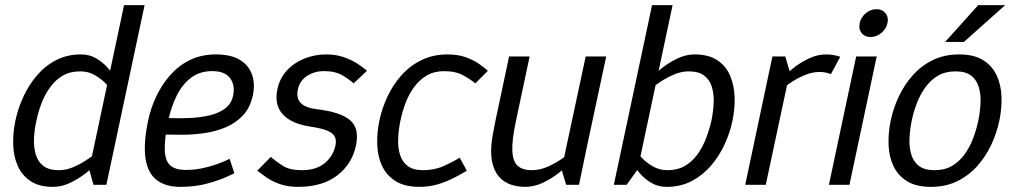

<svg xmlns="http://www.w3.org/2000/svg" viewBox="-20 -720 3953 748"><path d="M327.3 -60 463.3 -700H543.3L409.3 -70ZM327.3 -60 409.3 -70 394.3 0H344.3ZM388.8 -153.3 413.8 -145Q413.8 -145 401.2 -129.5Q388.5 -114 366.1 -91.2Q343.7 -68.5 314.8 -45.8Q285.8 -23 252.8 -7.5Q219.7 8 186.7 8L209.8 -57Q234.8 -57 260 -66.8Q285.2 -76.7 308.4 -91.2Q331.7 -105.7 349.5 -119.7Q367.3 -133.7 378.1 -143.5Q388.8 -153.3 388.8 -153.3ZM430.3 -346.7Q430.3 -346.7 420.3 -361.2Q410.3 -375.7 392.3 -394.3Q374.3 -413 349.1 -427.5Q323.8 -442 292.5 -442L295.7 -508Q328.7 -508 355.1 -492.5Q381.5 -477 401.1 -454.2Q420.7 -431.5 433.2 -408.8Q445.8 -386 452.2 -370.5Q458.7 -355 458.7 -355ZM292.5 -442Q253.7 -442 225.2 -425.7Q196.7 -409.3 176.1 -381.2Q155.5 -353.2 142.3 -319.2Q129.2 -285.3 122 -250Q113.8 -214.7 112.4 -180.2Q111 -145.8 119.4 -117.8Q127.8 -89.7 149.4 -73.3Q171 -57 209.8 -57L186.7 8Q133 8 99.6 -14Q66.2 -36 49.5 -73Q32.8 -110 31.4 -156Q30 -202 40 -250Q50 -298 71.4 -344Q92.8 -390 124.6 -427Q156.3 -464 199.2 -486Q242 -508 295.7 -508Z M874.7 -101.2 893 -45Q893 -45 865.2 -32Q837.5 -19 789.8 -5.5Q742.2 8 682 8L702.8 -58Q737.2 -58 767.8 -64.4Q798.3 -70.8 822.7 -79.6Q847 -88.3 860.8 -94.8Q874.7 -101.2 874.7 -101.2ZM557 -250H635.3Q620 -175.3 622 -133.5Q624 -91.7 644.2 -74.8Q664.5 -58 702.8 -58L682 8Q626 8 591.2 -18Q556.5 -44 547.2 -101Q538 -158 557 -250ZM821 -508Q879.3 -508 914.2 -487Q949 -466 961.8 -429.5Q974.7 -393 964.7 -347Q954.7 -301 927 -271Q899.3 -241 860.3 -224.5Q821.3 -208 776.9 -201.5Q732.5 -195 688 -195L611 -196L637.3 -260.2Q680.5 -258.2 722.3 -260.4Q764.2 -262.7 799.2 -271.2Q834.2 -279.8 858 -298.2Q881.8 -316.7 888 -347Q896.8 -387.8 876.4 -415.4Q856 -443 806.8 -443Q757.7 -443 723.1 -416.2Q688.5 -389.5 667.4 -345.5Q646.3 -301.5 635.3 -250H557Q567 -298 588.6 -344Q610.2 -390 642.7 -427Q675.2 -464 719.7 -486Q764.2 -508 821 -508Z M1141 8 1155.2 -57Q1211.3 -57 1244.5 -84Q1277.7 -111 1286.7 -153Q1294.2 -186.7 1270.3 -202.8Q1246.5 -218.8 1187.7 -227L1211 -295Q1306 -284 1343.6 -252Q1381.2 -220 1366.7 -153Q1352.2 -82 1294.3 -37Q1236.5 8 1141 8ZM1251 -508 1241.8 -443Q1205.7 -443 1176.8 -424.6Q1147.8 -406.2 1140.7 -372.7Q1125.3 -306 1211 -295L1187.7 -227Q1116.2 -237.5 1081.9 -274.4Q1047.7 -311.3 1060.7 -372.7Q1069.8 -414.8 1097.4 -445.1Q1125 -475.3 1165.6 -491.7Q1206.2 -508 1251 -508ZM982.3 -55 1035.2 -109Q1053.7 -92 1080.9 -74.5Q1108.2 -57 1155.2 -57L1141 8Q1100.7 8 1069.8 -3Q1039 -14 1017.7 -29Q996.3 -44 982.3 -55ZM1357.7 -395.3Q1341.2 -410.5 1313.5 -426.8Q1285.8 -443 1241.8 -443L1251 -508Q1288.2 -508 1318.7 -497.5Q1349.2 -487 1372.2 -472.2Q1395.3 -457.3 1409.7 -444Z M1614.7 8Q1557.2 8 1521.8 -14Q1486.3 -36 1468.8 -73Q1451.3 -110 1449.7 -156Q1448 -202 1458 -250Q1468 -298 1489.6 -344Q1511.2 -390 1544.2 -427Q1577.3 -464 1622.2 -486Q1667.2 -508 1724.7 -508L1710.5 -442.8Q1671.5 -442.8 1643 -426.1Q1614.5 -409.3 1594 -381.7Q1573.5 -354 1560.3 -319.7Q1547.2 -285.3 1540 -250Q1532.7 -214.7 1531.2 -180.2Q1529.7 -145.8 1538.2 -117.8Q1546.7 -89.7 1568.2 -73.3Q1589.8 -57 1628.8 -57ZM1613.7 8 1627.8 -57Q1673.3 -57 1710.3 -73.9Q1747.3 -90.8 1770.8 -105.8L1798.7 -55Q1780.7 -44 1752.3 -29Q1724 -14 1689 -3Q1654 8 1613.7 8ZM1831.8 -395Q1814.5 -410 1784.8 -426.4Q1755.2 -442.8 1709.7 -442.8L1723.8 -508Q1764.2 -508 1794.6 -497Q1825 -486 1846.3 -471.1Q1867.7 -456.2 1880.7 -444.2Z M1910.3 -250H1990.3Q1974.5 -177 1975.9 -134.6Q1977.3 -92.2 1996.3 -74.6Q2015.3 -57 2052 -57L2028 8Q1946.5 8 1913.9 -45.5Q1881.3 -99 1900.3 -198ZM2264.7 -140 2167.7 -60 2261.7 -500H2341.7ZM1990.3 -250H1910.3L1963.3 -500H2043.3ZM2167.7 -60 2264.7 -140 2235.7 0H2185.7ZM2229.3 -150 2253.5 -141.7Q2253.5 -141.7 2240.9 -126.5Q2228.3 -111.3 2206 -89.1Q2183.7 -66.8 2154.8 -44.6Q2126 -22.3 2093 -7.2Q2060 8 2027 8L2051 -57Q2083.5 -57 2114.9 -71Q2146.3 -85 2172.2 -103.5Q2198 -122 2213.7 -136Q2229.3 -150 2229.3 -150Z M2464.3 -60 2386.3 -70 2520.3 -700H2600.3ZM2464.3 -60 2421.3 0H2371.3L2386.3 -70ZM2442.5 -153.3Q2442.5 -153.3 2452.5 -138.8Q2462.5 -124.3 2480.4 -105.2Q2498.3 -86 2524 -71.5Q2549.7 -57 2580.2 -57L2577 8Q2544 8 2517.6 -7.5Q2491.2 -23 2471.7 -45.8Q2452.2 -68.5 2439.5 -91.2Q2426.8 -114 2420.5 -129.5Q2414.2 -145 2414.2 -145ZM2484 -346.7 2459 -355Q2459 -355 2471.7 -370.5Q2484.3 -386 2506.7 -408.8Q2529 -431.5 2557.9 -454.2Q2586.8 -477 2619.9 -492.5Q2653 -508 2686 -508L2662.8 -442Q2632.3 -442 2600.6 -427.5Q2568.8 -413 2542.5 -394.3Q2516.2 -375.7 2500.1 -361.2Q2484 -346.7 2484 -346.7ZM2662.8 -442 2686 -508Q2739.7 -508 2773.5 -486Q2807.3 -464 2823.6 -427Q2839.8 -390 2841.8 -344Q2843.7 -298 2833.7 -250Q2823.7 -202 2802.2 -156Q2780.7 -110 2748.5 -73Q2716.3 -36 2673.5 -14Q2630.7 8 2577 8L2580.2 -57Q2619 -57 2647.5 -73.3Q2676 -89.7 2696.6 -117.8Q2717.2 -145.8 2730.3 -180.2Q2743.5 -214.7 2751.7 -250Q2758.8 -285.3 2760.3 -319.2Q2761.8 -353.2 2753.3 -381.2Q2744.8 -409.3 2723.2 -425.7Q2701.7 -442 2662.8 -442Z M3172.2 -439.7 3197 -508ZM2974.3 -430 3057.2 -440 2963.3 0H2883.3ZM3217.2 -431.3Q3207.3 -435.2 3196.1 -437.4Q3184.8 -439.7 3172.2 -439.7L3197 -508Q3213 -508 3227.2 -505.6Q3241.5 -503.2 3253.5 -498.8ZM3057.2 -440 2974.3 -430 2989.3 -500H3039.3ZM2995 -346.7 2970.8 -355Q2970.8 -355 2983.5 -370.5Q2996.2 -386 3018.6 -408.8Q3041 -431.5 3069.9 -454.2Q3098.8 -477 3131.9 -492.5Q3165 -508 3198 -508L3173.2 -439.7Q3142.7 -439.7 3111 -425.7Q3079.3 -411.7 3053.2 -393.2Q3027 -374.7 3011 -360.7Q2995 -346.7 2995 -346.7Z M3209.3 0 3315.5 -500H3395.5L3289.3 0ZM3371.5 -575.8Q3348.7 -575.8 3336.5 -591.5Q3324.3 -607.2 3329.2 -630Q3334 -652.7 3352.8 -668.4Q3371.7 -684.2 3394.5 -684.2Q3417.2 -684.2 3429.8 -668.4Q3442.3 -652.7 3437.5 -630Q3432.7 -607.2 3413.4 -591.5Q3394.2 -575.8 3371.5 -575.8Z M3450 -250Q3460 -298 3481.6 -344Q3503.2 -390 3536.2 -427Q3569.3 -464 3614.2 -486Q3659.2 -508 3716.7 -508Q3774.2 -508 3809.6 -486Q3845 -464 3862.5 -427Q3880 -390 3881.7 -344Q3883.3 -298 3873.3 -250Q3863.3 -202 3841.8 -156Q3820.2 -110 3787.1 -73Q3754 -36 3709.1 -14Q3664.2 8 3606.7 8Q3549.2 8 3513.8 -14Q3478.3 -36 3460.8 -73Q3443.3 -110 3441.7 -156Q3440 -202 3450 -250ZM3532 -250Q3524.7 -214.7 3523.2 -180.2Q3521.8 -145.8 3530.3 -117.8Q3538.8 -89.7 3560.4 -73.3Q3582 -57 3620.8 -57Q3659.7 -57 3688.2 -73.3Q3716.7 -89.7 3737.2 -117.8Q3757.7 -145.8 3770.8 -180.2Q3784 -214.7 3791.3 -250Q3798.5 -285.3 3800 -319.2Q3801.5 -353.2 3793 -381.2Q3784.5 -409.3 3762.9 -425.7Q3741.3 -442 3702.5 -442Q3663.7 -442 3635.2 -425.7Q3606.7 -409.3 3586.1 -381.2Q3565.5 -353.2 3552.3 -319.2Q3539.2 -285.3 3532 -250ZM3896 -700 3735.3 -556.7H3662L3791 -700Z"/></svg>

Font: Epunda Sans Light
Style: Italic
Weight: 300
Italic angle: -12.0243°
Designer: Simon Atzbach
Foundry: typofactur
Version: Version 2.204